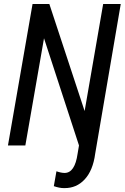

<svg xmlns="http://www.w3.org/2000/svg" viewBox="-20 -731 627 965"><path d="M586.9 -710.9 458.5 41Q447.3 126 405.3 170.9Q364.7 214.8 304.2 214.4Q302.2 214.4 300.3 214.4Q278.8 214.4 250.5 204.6L263.7 129.9Q287.6 138.2 304.7 138.2Q356.4 138.2 370.1 41L377 0L201.2 -538.6L107.4 0H20L143.6 -710.9H228L405.3 -172.9L498.5 -710.9Z"/></svg>

Font: MAUL Condensed Italic
Style: Condenced Regular Italic
Weight: 400
Italic angle: -12°
Designer: MAUL
Version: Version 1.0; 2020; ttfautohint (v1.8.3)